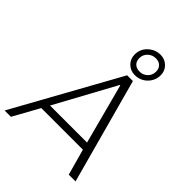

<svg xmlns="http://www.w3.org/2000/svg" viewBox="-275 -1051 1181 1181"><g transform="rotate(45 315.5 -460.5)"><path d="M598 0H539L492 -170H130L36 0H-19L361 -686H411ZM371 -612 157 -219H479L375 -612ZM303 -809Q303 -857 337.5 -889Q372 -921 418 -921Q455 -921 481 -895.5Q507 -870 507 -833Q507 -786 474 -753Q441 -720 393 -720Q355 -720 329 -745.5Q303 -771 303 -809ZM471 -827Q471 -854 455 -869.5Q439 -885 412 -885Q382 -885 360.5 -864.5Q339 -844 339 -814Q339 -787 355 -771.5Q371 -756 399 -756Q429 -756 450 -776.5Q471 -797 471 -827Z"/></g></svg>

Font: Chivo Thin Italic
Style: Regular
Weight: 100
Italic angle: -8.05°
Designer: Hector Gatti
Foundry: Omnibus-Type
Version: Version 1.007